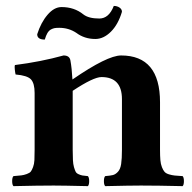

<svg xmlns="http://www.w3.org/2000/svg" viewBox="-20 -633 656 655"><path d="M525.9 -284.2V-122.1Q525.9 -101.1 527.1 -86.9Q528.3 -72.8 532.5 -62.5Q536.6 -52.2 541.3 -46.9Q545.9 -41.5 556.2 -38.3Q566.4 -35.2 575.9 -34.2Q585.4 -33.2 603 -32.2Q607.4 -27.8 607.4 -15.1Q607.4 -2.4 603 2Q517.1 0 460.9 0Q422.9 0 338.9 2Q334.5 -2.4 334.5 -15.1Q334.5 -27.8 338.9 -32.2Q356.9 -33.7 365.5 -35.9Q374 -38.1 382.3 -46.9Q390.6 -55.7 393.3 -73.5Q396 -91.3 396 -122.1V-294.9Q396 -370.1 326.2 -370.1Q298.8 -370.1 228 -323.2V-122.1Q228 -100.6 228.8 -86.7Q229.5 -72.8 232.4 -62.7Q235.4 -52.7 238 -47.4Q240.7 -42 247.8 -38.8Q254.9 -35.6 261 -34.4Q267.1 -33.2 279.8 -32.2Q284.2 -27.8 284.2 -15.1Q284.2 -2.4 279.8 2Q193.8 0 163.1 0Q109.9 0 25.9 2Q21.5 -2.4 21.5 -15.1Q21.5 -27.8 25.9 -32.2Q44.4 -33.7 52.7 -34.7Q61 -35.6 71.3 -39.3Q81.5 -43 85.2 -47.9Q88.9 -52.7 92.8 -63Q96.7 -73.2 97.4 -86.9Q98.1 -100.6 98.1 -122.1V-315.9Q98.1 -348.6 85.7 -362.1Q73.2 -375.5 33.2 -378.9Q31.7 -384.8 30.5 -395.8Q29.3 -406.7 30.8 -411.1Q119.6 -422.4 196.8 -443.8Q217.3 -443.8 220.2 -426.8Q225.1 -400.4 227.1 -361.8Q346.2 -443.8 393.1 -443.8Q525.9 -443.8 525.9 -284.2ZM318.8 -569.8Q351.6 -569.8 368.2 -612.8Q379.4 -612.8 387.7 -607.2Q396 -601.6 396 -592.8Q383.3 -549.8 358.4 -524.9Q333.5 -500 305.2 -500Q268.1 -500 240.2 -521Q214.4 -538.1 182.1 -538.1Q172.4 -538.1 166.5 -537.1Q160.6 -536.1 153.8 -532.5Q147 -528.8 141.8 -520.3Q136.7 -511.7 132.8 -498Q106.9 -498 106.9 -516.1Q119.6 -556.2 142.1 -582.5Q164.6 -608.9 189.9 -608.9Q233.4 -608.9 264.2 -584Q282.2 -569.8 318.8 -569.8Z"/></svg>

Font: Common Serif
Style: Bold
Weight: 700
Designer: Philipp H. Poll, Khaled Hosny
Foundry: Stefan Peev, Context Ltd.
Version: Version 1.026